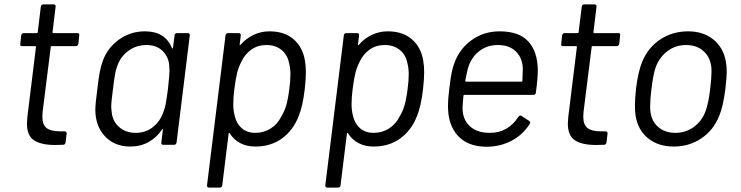

<svg xmlns="http://www.w3.org/2000/svg" viewBox="-20 -656 3358 870"><path d="M324 -447H214Q210 -447 210 -443L173 -148Q172 -140 172 -127Q172 -91 191 -76Q210 -61 249 -61H273Q282 -61 282 -51L277 -10Q275 0 266 0Q254 1 230 1Q167 1 134.5 -20Q102 -41 102 -97Q102 -106 104 -126L143 -443Q143 -447 139 -447H80Q70 -447 72 -457L76 -496Q77 -500 80 -503Q83 -506 87 -506H147Q148 -506 149.5 -507Q151 -508 151 -510L165 -626Q167 -636 176 -636H224Q228 -636 230.5 -633Q233 -630 232 -626L218 -510Q218 -506 221 -506H331Q341 -506 339 -496L335 -457Q334 -453 331 -450Q328 -447 324 -447Z M782 -506H831Q840 -506 840 -496L780 -10Q778 0 769 0H719Q715 0 712.5 -3Q710 -6 711 -10L718 -68Q719 -71 717 -71.5Q715 -72 714 -69Q690 -33 653.5 -12.5Q617 8 570 8Q499 8 455.5 -38.5Q412 -85 412 -159Q412 -185 421 -252Q426 -297 431.5 -326.5Q437 -356 446 -381Q468 -440 519.5 -477Q571 -514 637 -514Q728 -514 759 -439Q760 -436 761.5 -436.5Q763 -437 764 -440L771 -496Q771 -500 774 -503Q777 -506 782 -506ZM741 -252Q748 -318 748 -336Q748 -349 747 -356Q745 -397 717.5 -424.5Q690 -452 644 -452Q597 -452 561 -425Q525 -398 511 -356Q505 -340 501.5 -321Q498 -302 492 -253Q484 -194 484 -173Q484 -164 486 -150Q489 -108 519 -81Q549 -54 595 -54Q641 -54 674 -81Q707 -108 721 -150Q727 -165 730.5 -183Q734 -201 741 -252Z M1366 -328Q1366 -300 1361 -253Q1352 -174 1333 -129Q1308 -65 1257.5 -28.5Q1207 8 1137 8Q1098 8 1068.5 -7.5Q1039 -23 1021 -52Q1020 -54 1018 -53.5Q1016 -53 1016 -51L987 184Q987 188 984 191Q981 194 976 194H927Q918 194 918 184L1002 -496Q1004 -506 1013 -506H1062Q1071 -506 1071 -496L1066 -454Q1065 -452 1066.5 -451.5Q1068 -451 1070 -453Q1095 -482 1129 -498Q1163 -514 1201 -514Q1269 -514 1310.5 -478Q1352 -442 1362 -380Q1366 -359 1366 -328ZM1291 -253Q1296 -288 1296 -321Q1296 -348 1289 -374Q1281 -410 1254 -431Q1227 -452 1187 -452Q1148 -452 1118.5 -431Q1089 -410 1073 -375Q1062 -354 1055 -327.5Q1048 -301 1042 -253Q1037 -217 1037 -183Q1037 -155 1044 -129Q1052 -95 1076 -74.5Q1100 -54 1137 -54Q1176 -54 1207 -74Q1238 -94 1254 -127Q1268 -149 1276.5 -177Q1285 -205 1291 -253Z M1902 -328Q1902 -300 1897 -253Q1888 -174 1869 -129Q1844 -65 1793.5 -28.5Q1743 8 1673 8Q1634 8 1604.5 -7.5Q1575 -23 1557 -52Q1556 -54 1554 -53.5Q1552 -53 1552 -51L1523 184Q1523 188 1520 191Q1517 194 1512 194H1463Q1454 194 1454 184L1538 -496Q1540 -506 1549 -506H1598Q1607 -506 1607 -496L1602 -454Q1601 -452 1602.5 -451.5Q1604 -451 1606 -453Q1631 -482 1665 -498Q1699 -514 1737 -514Q1805 -514 1846.5 -478Q1888 -442 1898 -380Q1902 -359 1902 -328ZM1827 -253Q1832 -288 1832 -321Q1832 -348 1825 -374Q1817 -410 1790 -431Q1763 -452 1723 -452Q1684 -452 1654.5 -431Q1625 -410 1609 -375Q1598 -354 1591 -327.5Q1584 -301 1578 -253Q1573 -217 1573 -183Q1573 -155 1580 -129Q1588 -95 1612 -74.5Q1636 -54 1673 -54Q1712 -54 1743 -74Q1774 -94 1790 -127Q1804 -149 1812.5 -177Q1821 -205 1827 -253Z M2408 -236Q2408 -232 2405 -229Q2402 -226 2397 -226H2084Q2080 -226 2080 -222Q2076 -178 2076 -166Q2076 -115 2108.5 -84.5Q2141 -54 2200 -54Q2242 -54 2274.5 -73Q2307 -92 2329 -127Q2337 -136 2343 -131L2378 -108Q2386 -103 2380 -94Q2350 -46 2298.5 -18.5Q2247 9 2183 9Q2114 8 2072 -25Q2030 -58 2016 -117Q2010 -143 2010 -175Q2010 -210 2016 -255Q2021 -298 2026 -324Q2031 -350 2039 -371Q2063 -436 2118 -475Q2173 -514 2244 -514Q2332 -514 2374 -468Q2416 -422 2417 -338Q2417 -300 2408 -236ZM2104 -358Q2097 -338 2088 -290Q2088 -286 2092 -286H2343Q2347 -286 2347 -290Q2349 -330 2349 -341Q2349 -391 2319 -421.5Q2289 -452 2236 -452Q2189 -452 2154.5 -426.5Q2120 -401 2104 -358Z M2775 -447H2665Q2661 -447 2661 -443L2624 -148Q2623 -140 2623 -127Q2623 -91 2642 -76Q2661 -61 2700 -61H2724Q2733 -61 2733 -51L2728 -10Q2726 0 2717 0Q2705 1 2681 1Q2618 1 2585.5 -20Q2553 -41 2553 -97Q2553 -106 2555 -126L2594 -443Q2594 -447 2590 -447H2531Q2521 -447 2523 -457L2527 -496Q2528 -500 2531 -503Q2534 -506 2538 -506H2598Q2599 -506 2600.5 -507Q2602 -508 2602 -510L2616 -626Q2618 -636 2627 -636H2675Q2679 -636 2681.5 -633Q2684 -630 2683 -626L2669 -510Q2669 -506 2672 -506H2782Q2792 -506 2790 -496L2786 -457Q2785 -453 2782 -450Q2779 -447 2775 -447Z M2860 -131Q2857 -152 2857 -179Q2857 -209 2862 -254Q2871 -330 2890 -376Q2916 -440 2971.5 -477Q3027 -514 3098 -514Q3167 -514 3212.5 -477Q3258 -440 3269 -377Q3273 -358 3273 -330Q3273 -308 3267 -254Q3257 -174 3239 -131Q3213 -66 3158 -29Q3103 8 3033 8Q2963 8 2917 -29Q2871 -66 2860 -131ZM3177 -152Q3190 -186 3198 -253Q3204 -300 3204 -331Q3204 -347 3203 -354Q3197 -399 3166.5 -425.5Q3136 -452 3089 -452Q3042 -452 3006 -425.5Q2970 -399 2952 -354Q2940 -321 2932 -253Q2926 -208 2926 -176Q2926 -159 2927 -152Q2932 -107 2962.5 -80.5Q2993 -54 3041 -54Q3087 -54 3123.5 -80.5Q3160 -107 3177 -152Z"/></svg>

Font: Barlow
Style: Italic
Weight: 400
Italic angle: -7°
Designer: Jeremy Tribby
Foundry: Tribby Type
Version: Version 1.408